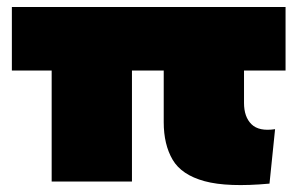

<svg xmlns="http://www.w3.org/2000/svg" viewBox="-20 -520 864 550"><path d="M128 0V-318H14V-500H798V-318H679V-225Q679 -185 700.5 -164Q722 -143 768 -150L752 6Q632 17 566 -1Q500 -19 474.5 -62.5Q449 -106 449 -170V-318H358V0Z"/></svg>

Font: Prodigy Sans Black
Style: Regular
Weight: 900
Designer: Wei Huang
Foundry: Wei Huang
Version: Version 1.003; ttfautohint (v1.8.3)